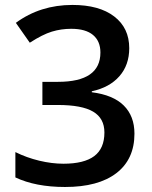

<svg xmlns="http://www.w3.org/2000/svg" viewBox="-20 -744 611 774"><path d="M501 -549.8Q501 -481.9 461.4 -436.8Q421.9 -391.6 350.1 -376V-372.1Q436 -361.3 479 -318.6Q522 -275.9 522 -205.1Q522 -102.1 449.2 -46.1Q376.5 9.8 242.2 9.8Q123.5 9.8 42 -28.8V-130.9Q87.4 -108.4 138.2 -96.2Q189 -84 235.8 -84Q318.8 -84 359.9 -114.7Q400.9 -145.5 400.9 -210Q400.9 -267.1 355.5 -293.9Q310.1 -320.8 212.9 -320.8H150.9V-414.1H213.9Q384.8 -414.1 384.8 -532.2Q384.8 -578.1 355 -603Q325.2 -627.9 267.1 -627.9Q226.6 -627.9 189 -616.5Q151.4 -605 100.1 -571.8L43.9 -651.9Q142.1 -724.1 272 -724.1Q379.9 -724.1 440.4 -677.7Q501 -631.3 501 -549.8Z"/></svg>

Font: f4446545128       
Style: Regular
Weight: 600
Foundry: Ascender Corporation
Version: Version 1.10